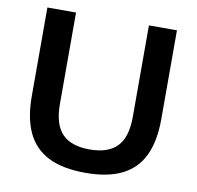

<svg xmlns="http://www.w3.org/2000/svg" viewBox="-82 -825 947 921"><g transform="rotate(10 391.0 -365.0)"><path d="M392.5 9.5Q282 9.5 212 -25.5Q142 -60.5 108.8 -131Q75.5 -201.5 75.5 -307.5V-740H215V-294.5Q215 -195 258.8 -149.8Q302.5 -104.5 392.5 -104.5Q482.5 -104.5 526.2 -149.8Q570 -195 570 -294.5V-740H706.5V-307.5Q706.5 -201.5 673.5 -131Q640.5 -60.5 571 -25.5Q501.5 9.5 392.5 9.5Z"/></g></svg>

Font: Encode Sans SemiExpanded SemiBold
Style: Regular
Weight: 600
Width: 6
Designer: Multiple Designers
Foundry: Impallari Type
Version: Version 3.002